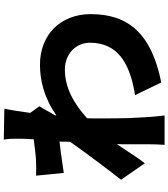

<svg xmlns="http://www.w3.org/2000/svg" viewBox="44 -900 911 1040"><g transform="rotate(-90 500.0 -380.5)"><path d="M386 -26C384 -57 382 -89 381 -120L380 -130C379 -182 378 -231 378 -275V-305C378 -324 378 -345 379 -365C459 -436 542 -485 643 -485C725 -485 788 -428 788 -349C788 -203 683 -133 504 -105L573 37C838 -16 943 -142 943 -345C943 -509 831 -620 669 -620C583 -620 491 -598 394 -531C395 -534 395 -536 395 -540C413 -566 431 -606 444 -623L408 -673C416 -733 424 -782 431 -813L263 -816C268 -792 268 -771 268 -749V-737C268 -732 268 -727 268 -722C268 -712 267 -686 265 -654C227 -649 190 -644 162 -642C120 -640 101 -640 68 -641L83 -491C103 -494 126 -497 150 -501L160 -502C165 -503 170 -503 175 -504L185 -506C209 -509 232 -512 253 -514C252 -507 252 -498 252 -490V-480C252 -472 252 -464 251 -456C227 -421 197 -381 167 -340L161 -332C159 -329 157 -326 154 -323L148 -315C147 -313 146 -312 145 -310L139 -302L132 -293C100 -251 70 -211 46 -181L135 -52C158 -80 187 -126 217 -171L223 -180C228 -188 234 -195 239 -203C238 -180 238 -159 238 -138V-123C238 -115 238 -107 238 -99V-90C238 -85 238 -80 238 -75V-65C238 -52 238 -39 238 -25C238 -9 237 28 235 55H394C391 31 387 -8 386 -26Z"/></g></svg>

Font: Glow Sans SC Normal ExtraBold
Style: Regular
Weight: 800
Designer: Ryoko NISHIZUKA (kana, bopomofo & ideographs); Paul D. Hunt (Latin, Greek & Cyrillic); Sandoll Communications, Soo-young
Version: Version 0.93